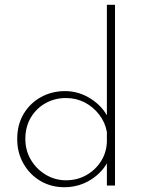

<svg xmlns="http://www.w3.org/2000/svg" viewBox="-20 -776 593 803"><path d="M249 7Q194 7 149.5 -19Q105 -45 78.5 -91Q52 -137 52 -194Q52 -255 79 -300Q106 -345 151.5 -370Q197 -395 252 -395Q310 -395 360.5 -362.5Q411 -330 434 -280L427 -263V-756H461V0H427V-125L434 -106Q410 -56 360 -24.5Q310 7 249 7ZM256 -22Q303 -22 341 -43.5Q379 -65 402 -101Q425 -137 427 -182V-224Q420 -264 395 -296.5Q370 -329 334.5 -347.5Q299 -366 256 -366Q209 -366 170.5 -344.5Q132 -323 109 -284.5Q86 -246 86 -195Q86 -147 109 -108Q132 -69 171 -45.5Q210 -22 256 -22Z"/></svg>

Font: Josefin Sans ExtraLight
Style: Regular
Weight: 250
Designer: Santiago Orozco
Foundry: Typemade
Version: Version 2.000